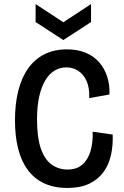

<svg xmlns="http://www.w3.org/2000/svg" viewBox="-20 -916 614 949"><path d="M313 13Q247 13 198 -10Q149 -33 117 -76.5Q85 -120 69.5 -181.5Q54 -243 54 -321Q54 -403 70.5 -468Q87 -533 119.5 -578.5Q152 -624 200 -648Q248 -672 311 -672Q363 -672 403 -655.5Q443 -639 469.5 -609Q496 -579 509.5 -538Q523 -497 521 -449L421 -431Q423 -482 408 -515.5Q393 -549 366.5 -566Q340 -583 308 -583Q277 -583 250.5 -567.5Q224 -552 204.5 -520Q185 -488 174 -440Q163 -392 163 -326Q163 -236 182 -181.5Q201 -127 235.5 -102.5Q270 -78 314 -78Q359 -78 387 -102.5Q415 -127 427.5 -169.5Q440 -212 438 -265L537 -251Q539 -197 528.5 -149.5Q518 -102 491.5 -65.5Q465 -29 421 -8Q377 13 313 13ZM156 -896 293 -806 430 -896V-807L293 -718L156 -807Z"/></svg>

Font: Bricolage Grotesque SemiCondensed Medium
Style: Regular
Weight: 500
Width: 4
Designer: Mathieu Triay
Foundry: Atelier Triay
Version: Version 1.001;gftools[0.9.33.dev8+g029e19f]